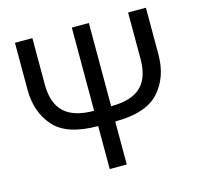

<svg xmlns="http://www.w3.org/2000/svg" viewBox="-104 -825 969 936"><g transform="rotate(-15 380.5 -357.0)"><path d="M711 -479Q711 -363 645 -290Q579 -217 423 -217V0H337V-217Q180 -217 115 -290.5Q50 -364 50 -478V-714H138V-480Q138 -386 186.5 -340Q235 -294 337 -294V-714H423V-294Q526 -294 573.5 -339.5Q621 -385 621 -478V-714H711Z"/></g></svg>

Font: Noto Sans Display
Style: Regular
Weight: 400
Designer: Monotype Design team
Foundry: Monotype Imaging Inc.
Version: Version 1.000